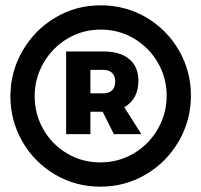

<svg xmlns="http://www.w3.org/2000/svg" viewBox="-20 -709 755 720"><path d="M696 -350Q696 -259 651 -180.5Q606 -102 528 -55.5Q450 -9 356 -9Q263 -9 185.5 -55Q108 -101 63.5 -179Q19 -257 19 -348Q19 -439 64 -517.5Q109 -596 186.5 -642.5Q264 -689 358 -689Q451 -689 528.5 -643.5Q606 -598 651 -520Q696 -442 696 -350ZM605 -350Q605 -417 572 -474Q539 -531 482.5 -564.5Q426 -598 358 -598Q289 -598 232.5 -564Q176 -530 143 -472.5Q110 -415 110 -348Q110 -281 142.5 -224Q175 -167 231.5 -133.5Q288 -100 356 -100Q425 -100 482 -134Q539 -168 572 -225.5Q605 -283 605 -350ZM446 -307 510 -206H407L365 -290H319V-206H228V-516H368Q430 -516 464.5 -487.5Q499 -459 499 -407Q499 -337 446 -307ZM319 -359H368Q389 -359 400.5 -370.5Q412 -382 412 -403Q412 -424 400.5 -435.5Q389 -447 368 -447H319Z"/></svg>

Font: #9Slide03 Montserrat ExtraBold
Style: Regular
Weight: 800
Designer: Julieta Ulanovsky
Foundry: Julieta Ulanovsky
Version: Version 6.001